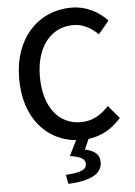

<svg xmlns="http://www.w3.org/2000/svg" viewBox="-64 -798 775 1106"><g transform="rotate(-5 323.0 -245.0)"><path d="M286 260C411 254 482 221 482 151C482 105 451 83 398 71L424 12C501 2 563 -34 614 -93L551 -167C507 -119 456 -88 389 -88C259 -88 176 -196 176 -370C176 -543 265 -649 392 -649C451 -649 497 -621 536 -583L598 -657C553 -706 481 -750 390 -750C203 -750 56 -606 56 -367C56 -139 183 -3 352 13L308 101C375 111 396 127 396 153C396 186 368 201 276 207Z"/></g></svg>

Font: Noto Sans TC Medium
Style: Regular
Weight: 500
Designer: Ryoko NISHIZUKA 西塚涼子 (kana, bopomofo & ideographs); Paul D. Hunt (Latin, Greek & Cyrillic); Sandoll Communications 산돌커뮤니
Foundry: Adobe
Version: Version 2.004;hotconv 1.0.118;makeotfexe 2.5.65603